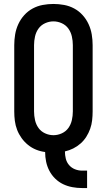

<svg xmlns="http://www.w3.org/2000/svg" viewBox="-20 -763 540 970"><path d="M394 187Q370 187 345.5 182.5Q321 178 299 167.5Q277 157 259 139.5Q241 122 229.5 100Q218 78 213 54Q208 30 208 5Q184 2 162 -7Q140 -16 121.5 -31Q103 -46 89 -65.5Q75 -85 66.5 -107Q58 -129 55 -152.5Q52 -176 52 -200V-535Q52 -562 56.5 -589Q61 -616 72.5 -641Q84 -666 102.5 -686.5Q121 -707 145 -720Q169 -733 196 -738Q223 -743 250 -743Q277 -743 304 -738Q331 -733 355 -720Q379 -707 397.5 -686.5Q416 -666 427.5 -641Q439 -616 443.5 -589Q448 -562 448 -535V-200Q448 -178 445.5 -155.5Q443 -133 435.5 -112Q428 -91 416 -72Q404 -53 387 -38Q370 -23 350 -13Q330 -3 308 2Q308 21 312.5 39Q317 57 329 71Q341 85 358.5 92Q376 99 394 99H420V187ZM250 -80Q272 -80 292.5 -89.5Q313 -99 325.5 -116.5Q338 -134 343 -156Q348 -178 348 -200V-535Q348 -557 343 -579Q338 -601 325.5 -618.5Q313 -636 292.5 -645.5Q272 -655 250 -655Q228 -655 207.5 -645.5Q187 -636 174.5 -618.5Q162 -601 157 -579Q152 -557 152 -535V-200Q152 -178 157 -156Q162 -134 174.5 -116.5Q187 -99 207.5 -89.5Q228 -80 250 -80Z"/></svg>

Font: Iosevka Term Curly Semibold
Style: Regular
Weight: 600
Designer: Belleve Invis
Foundry: Belleve Invis
Version: Version 32.3.0